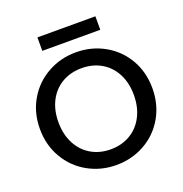

<svg xmlns="http://www.w3.org/2000/svg" viewBox="-151 -998 1086 1139"><g transform="rotate(-20 392.0 -429.0)"><path d="M37 -349Q37 -451 84.5 -532Q132 -613 213.5 -658.5Q295 -704 392 -704Q490 -704 571.5 -658.5Q653 -613 700 -532Q747 -451 747 -349Q747 -247 700 -165.5Q653 -84 571.5 -38.5Q490 7 392 7Q295 7 213.5 -38.5Q132 -84 84.5 -165.5Q37 -247 37 -349ZM630 -349Q630 -426 599.5 -484Q569 -542 515 -573Q461 -604 392 -604Q323 -604 269 -573Q215 -542 184.5 -484Q154 -426 154 -349Q154 -272 184.5 -213.5Q215 -155 269 -123.5Q323 -92 392 -92Q461 -92 515 -123.5Q569 -155 599.5 -213.5Q630 -272 630 -349ZM575 -865V-780H209V-865Z"/></g></svg>

Font: IBM-Poppins
Style: Poppins-Medium
Weight: 500
Designer: Mike Abbink, Paul van der Laan, Pieter van Rosmalen, Ben Mitchell, Mark Frömberg
Foundry: Bold Monday
Version: Version 1.1